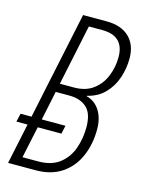

<svg xmlns="http://www.w3.org/2000/svg" viewBox="-119 -779 629 845"><g transform="rotate(15 195.5 -357.0)"><path d="M2.4 0 41.5 -185.1H-9.3L-0.5 -223.1H49.3L152.8 -713.9H260.7Q326.7 -713.9 363.3 -679Q399.9 -644 399.9 -582Q399.9 -536.1 385.3 -492.9Q370.6 -449.7 339.8 -418Q309.1 -386.2 260.7 -375L260.3 -373Q298.8 -363.3 320.8 -328.9Q342.8 -294.4 342.8 -243.7Q342.8 -176.3 318.8 -120.8Q294.9 -65.4 246.8 -32.7Q198.7 0 127.4 0ZM132.3 -395.5H196.3Q250.5 -395.5 284.9 -422.1Q319.3 -448.7 335.4 -489.7Q351.6 -530.8 351.6 -574.7Q351.6 -671.9 251.5 -671.9H190.4ZM57.1 -40.5H128.4Q189.5 -40.5 226.1 -69.3Q262.7 -98.1 278.8 -143.8Q294.9 -189.5 294.9 -240.2Q294.9 -303.2 265.4 -329.6Q235.8 -356 187 -356H124L96.2 -223.1H204.1L195.8 -185.1H87.9Z"/></g></svg>

Font: Open Sans Condensed Light
Style: Italic
Weight: 300
Width: 3
Italic angle: -12°
Designer: Monotype Design Team
Foundry: Monotype Imaging Inc.
Version: Version 3.000; ttfautohint (v1.8.4)